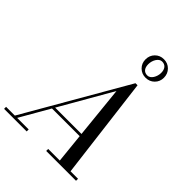

<svg xmlns="http://www.w3.org/2000/svg" viewBox="-321 -1171 1322 1322"><g transform="rotate(45 340.0 -510.0)"><path d="M29 0 470 -764.5H490L585 0H480L415.5 -634L51.5 0ZM-45 0V-19.5H175V0ZM365 0V-19.5H655.5V0ZM182 -235V-254.5H514.5V-235ZM492 -840Q454 -840 428.2 -865.8Q402.5 -891.5 402.5 -929.5Q402.5 -968 428.2 -994Q454 -1020 492 -1020Q530.5 -1020 556.2 -994Q582 -968 582 -929.5Q582 -891.5 556.2 -865.8Q530.5 -840 492 -840ZM489.5 -859.5Q501.5 -859.5 511.8 -866.5Q522 -873.5 529.2 -885Q536.5 -896.5 540.8 -910.8Q545 -925 545 -939.5Q545 -968 531.8 -984Q518.5 -1000 494.5 -1000Q482.5 -1000 472.5 -993Q462.5 -986 455 -974.2Q447.5 -962.5 443.5 -948.2Q439.5 -934 439.5 -919.5Q439.5 -891 452.5 -875.2Q465.5 -859.5 489.5 -859.5Z"/></g></svg>

Font: Bodoni Moda
Style: Italic
Weight: 400
Italic angle: -13°
Designer: Owen Earl
Foundry: indestructible type
Version: Version 2.005